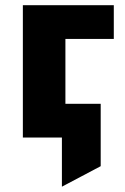

<svg xmlns="http://www.w3.org/2000/svg" viewBox="-20 -530 480 740"><path d="M218.6 189.5V0H162.1V-130H368.1V110.5ZM68.1 0V-510H418.6V-380H232.1V0Z"/></svg>

Font: Geologica-Sharp
Style: Regular
Weight: 100
Designer: Sindre Bremnes, Frode Helland
Foundry: Monokrom Skriftforlag AS
Version: Version 1.010;gftools[0.9.28]